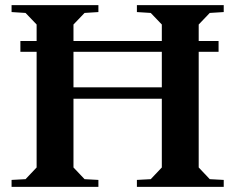

<svg xmlns="http://www.w3.org/2000/svg" viewBox="-20 -725 913 745"><path d="M59.1 -523.9V-565.9H122.1V-629.9L79.1 -674.8L24.9 -678.2V-705.1H361.8V-678.2L308.1 -674.8L265.1 -629.9V-565.9H607.9V-629.9L564.9 -674.8L511.2 -678.2V-705.1H848.1V-678.2L793.9 -674.8L751 -629.9V-565.9H828.1V-523.9H751V-75.2L793.9 -29.8L848.1 -26.9V0H511.2V-26.9L564.9 -29.8L607.9 -75.2V-341.8H265.1V-75.2L308.1 -29.8L361.8 -26.9V0H24.9V-26.9L79.1 -29.8L122.1 -75.2V-523.9ZM265.1 -386.2H607.9V-523.9H265.1Z"/></svg>

Font: Ortica Angular Bold
Style: Regular
Weight: 700
Designer: Benedetta Bovani
Foundry: Collletttivo
Version: Version 2.000;Glyphs 3.1.2 (3151)